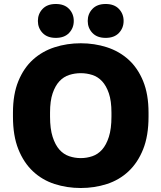

<svg xmlns="http://www.w3.org/2000/svg" viewBox="-20 -930 810 963"><path d="M385 13Q316 13 254 -7Q192 -27 145.5 -70.5Q99 -114 72 -181.5Q45 -249 45 -345V-365Q45 -457 72 -523Q99 -589 145.5 -631Q192 -673 254 -693Q316 -713 385 -713Q454 -713 516 -693Q578 -673 624.5 -631Q671 -589 698 -523Q725 -457 725 -365V-345Q725 -249 698 -181.5Q671 -114 624.5 -70.5Q578 -27 516 -7Q454 13 385 13ZM385 -137Q415 -137 443 -146.5Q471 -156 492 -179.5Q513 -203 526 -243.5Q539 -284 539 -345V-365Q539 -424 526 -462Q513 -500 492 -522.5Q471 -545 443 -554Q415 -563 385 -563Q355 -563 327 -554Q299 -545 278 -522.5Q257 -500 244 -462Q231 -424 231 -365V-345Q231 -284 244 -243.5Q257 -203 278 -179.5Q299 -156 327 -146.5Q355 -137 385 -137ZM260 -740Q217 -740 193.5 -764.8Q170 -789.6 170 -825Q170 -860.4 193.5 -885.2Q217 -910 260 -910Q303 -910 326.5 -885.2Q350 -860.4 350 -825Q350 -789.6 326.5 -764.8Q303 -740 260 -740ZM510 -740Q467 -740 443.5 -764.8Q420 -789.6 420 -825Q420 -860.4 443.5 -885.2Q467 -910 510 -910Q553 -910 576.5 -885.2Q600 -860.4 600 -825Q600 -789.6 576.5 -764.8Q553 -740 510 -740Z"/></svg>

Font: Golos Text VF
Style: Regular
Weight: 400
Designer: A.Korolkova, Vitaly Kuzmin
Foundry: ParaType Ltd
Version: Version 2.003